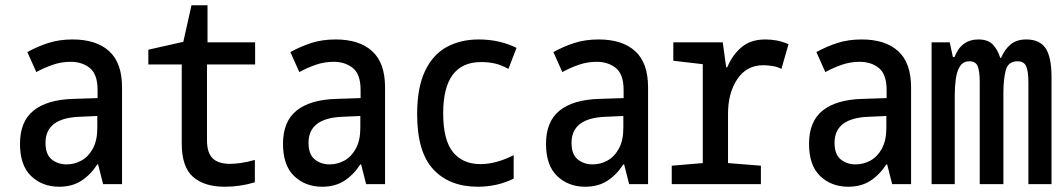

<svg xmlns="http://www.w3.org/2000/svg" viewBox="-20 -700 4040 730"><path d="M205 10Q141 10 98.5 -30.5Q56 -71 56 -153Q56 -238 107.5 -279.5Q159 -321 258 -324L351 -327V-358Q351 -417 322 -441Q293 -465 248 -465Q213 -465 180 -453.5Q147 -442 118 -426L84 -502Q124 -524 165 -537Q206 -550 256 -550Q346 -550 395 -505.5Q444 -461 444 -368V0H372L353 -75H350Q324 -35 289 -12.5Q254 10 205 10ZM233 -75Q263 -75 289.5 -89.5Q316 -104 333 -135Q350 -166 350 -214V-259L282 -256Q153 -251 153 -157Q153 -113 176.5 -94Q200 -75 233 -75Z M834 10Q757 10 714 -27.5Q671 -65 671 -155V-455H544V-511L677 -541L708 -680H769V-539H950V-455H767V-167Q767 -119 788.5 -98Q810 -77 855 -77Q873 -77 897 -80.5Q921 -84 949 -92V-7Q894 10 834 10Z M1205 10Q1141 10 1098.5 -30.5Q1056 -71 1056 -153Q1056 -238 1107.5 -279.5Q1159 -321 1258 -324L1351 -327V-358Q1351 -417 1322 -441Q1293 -465 1248 -465Q1213 -465 1180 -453.5Q1147 -442 1118 -426L1084 -502Q1124 -524 1165 -537Q1206 -550 1256 -550Q1346 -550 1395 -505.5Q1444 -461 1444 -368V0H1372L1353 -75H1350Q1324 -35 1289 -12.5Q1254 10 1205 10ZM1233 -75Q1263 -75 1289.5 -89.5Q1316 -104 1333 -135Q1350 -166 1350 -214V-259L1282 -256Q1153 -251 1153 -157Q1153 -113 1176.5 -94Q1200 -75 1233 -75Z M1797 10Q1689 10 1627.5 -56Q1566 -122 1566 -266Q1566 -366 1595.5 -429Q1625 -492 1678 -521Q1731 -550 1800 -550Q1879 -550 1944 -518L1913 -438Q1886 -453 1862 -458.5Q1838 -464 1809 -464Q1665 -464 1665 -269Q1665 -168 1702 -122Q1739 -76 1807 -76Q1837 -76 1869.5 -85Q1902 -94 1933 -110V-21Q1901 -5 1866.5 2.5Q1832 10 1797 10Z M2205 10Q2141 10 2098.5 -30.5Q2056 -71 2056 -153Q2056 -238 2107.5 -279.5Q2159 -321 2258 -324L2351 -327V-358Q2351 -417 2322 -441Q2293 -465 2248 -465Q2213 -465 2180 -453.5Q2147 -442 2118 -426L2084 -502Q2124 -524 2165 -537Q2206 -550 2256 -550Q2346 -550 2395 -505.5Q2444 -461 2444 -368V0H2372L2353 -75H2350Q2324 -35 2289 -12.5Q2254 10 2205 10ZM2233 -75Q2263 -75 2289.5 -89.5Q2316 -104 2333 -135Q2350 -166 2350 -214V-259L2282 -256Q2153 -251 2153 -157Q2153 -113 2176.5 -94Q2200 -75 2233 -75Z M2534 0V-70L2652 -80V-456L2540 -469V-539H2728L2741 -444H2745Q2765 -492 2800 -521Q2835 -550 2890 -550Q2912 -550 2933.5 -546Q2955 -542 2978 -532L2951 -438Q2936 -446 2917 -449Q2898 -452 2882 -452Q2819 -452 2783.5 -399.5Q2748 -347 2748 -267V-80L2873 -70V0Z M3205 10Q3141 10 3098.5 -30.5Q3056 -71 3056 -153Q3056 -238 3107.5 -279.5Q3159 -321 3258 -324L3351 -327V-358Q3351 -417 3322 -441Q3293 -465 3248 -465Q3213 -465 3180 -453.5Q3147 -442 3118 -426L3084 -502Q3124 -524 3165 -537Q3206 -550 3256 -550Q3346 -550 3395 -505.5Q3444 -461 3444 -368V0H3372L3353 -75H3350Q3324 -35 3289 -12.5Q3254 10 3205 10ZM3233 -75Q3263 -75 3289.5 -89.5Q3316 -104 3333 -135Q3350 -166 3350 -214V-259L3282 -256Q3153 -251 3153 -157Q3153 -113 3176.5 -94Q3200 -75 3233 -75Z M3522 0V-539H3591L3603 -483H3609Q3635 -550 3700 -550Q3736 -550 3754.5 -531Q3773 -512 3783 -480H3786Q3801 -514 3823.5 -532Q3846 -550 3882 -550Q3933 -550 3955.5 -516.5Q3978 -483 3978 -406V0H3890V-388Q3890 -427 3882 -447Q3874 -467 3849 -467Q3813 -467 3804 -433Q3795 -399 3795 -347V0H3705V-388Q3705 -428 3697.5 -447.5Q3690 -467 3666 -467Q3642 -467 3630 -448Q3618 -429 3614 -399.5Q3610 -370 3610 -337V0Z"/></svg>

Font: Noto Sans Mono ExtraCondensed Medium
Style: Regular
Weight: 500
Width: 2
Designer: Monotype Design Team
Foundry: Monotype Imaging Inc.
Version: Version 2.014